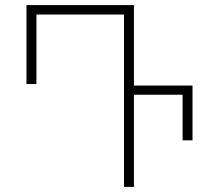

<svg xmlns="http://www.w3.org/2000/svg" viewBox="-20 -734 826 754"><path d="M467 0H506V-362H697V-183H736V-398H506V-714H84V-404H123V-677H467Z"/></svg>

Font: Noto Sans Georgian ExtraLight
Style: Regular
Weight: 200
Designer: Monotype Design Team, Akaki Razmadze
Foundry: Google LLC
Version: Version 2.005